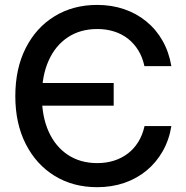

<svg xmlns="http://www.w3.org/2000/svg" viewBox="-20 -759 766 790"><path d="M379.9 11.2Q280.8 11.2 204.8 -35.4Q128.9 -82 85.9 -166.5Q43 -251 43 -363.3Q43 -476.6 85.7 -561Q128.4 -645.5 204.6 -692.1Q280.8 -738.8 379.9 -738.8Q439 -738.8 490.2 -721.4Q541.5 -704.1 582 -670.9Q622.6 -637.7 648.9 -591.3Q675.3 -544.9 685.1 -486.8H574.2Q566.4 -523.9 548.8 -552.2Q531.2 -580.6 506.1 -600.1Q481 -619.6 449 -629.6Q417 -639.6 380.4 -639.6Q310.5 -639.6 259.3 -605.7Q208 -571.8 180.2 -509.8Q152.3 -447.8 152.3 -363.3Q152.3 -279.3 180.2 -217.5Q208 -155.8 259.3 -121.8Q310.5 -87.9 380.4 -87.9Q417 -87.9 448.7 -97.9Q480.5 -107.9 505.9 -127.2Q531.2 -146.5 548.8 -174.8Q566.4 -203.1 574.7 -240.2H685.1Q675.8 -183.1 649.4 -136.7Q623 -90.3 582.8 -57.1Q542.5 -23.9 491 -6.3Q439.5 11.2 379.9 11.2ZM127.4 -324.2V-417.5H447.8V-324.2Z"/></svg>

Font: Inter 28pt Medium
Style: Regular
Weight: 500
Designer: Rasmus Andersson
Foundry: rsms
Version: Version 4.001;git-66647c0bb